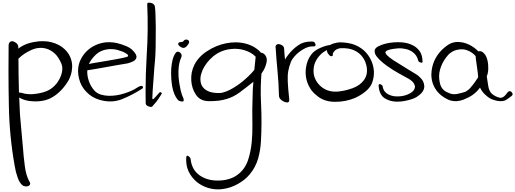

<svg xmlns="http://www.w3.org/2000/svg" viewBox="-20 -778 3942 1469"><path d="M120.1 -406.2Q152.3 -430.7 191.4 -444.3Q230.5 -457 276.4 -461.9Q293 -462.9 307.6 -462.9Q374 -462.9 429.7 -433.6Q497.1 -396.5 521.5 -331.1Q532.2 -302.7 532.2 -268.6Q532.2 -261.7 531.2 -254.9Q529.3 -212.9 506.8 -167Q456.1 -80.1 383.8 -36.1Q311.5 8.8 199.2 -5.9Q174.8 -10.7 156.2 -17.6Q138.7 -24.4 127 -32.2Q128.9 33.2 132.8 98.6Q137.7 165 144.5 229.5Q147.5 256.8 149.4 284.2Q152.3 311.5 154.3 337.9Q160.2 420.9 169.9 492.2Q178.7 563.5 204.1 609.4Q218.8 628.9 203.1 641.6Q194.3 648.4 181.6 648.4Q170.9 648.4 157.2 643.6Q130.9 626 115.2 581.1Q99.6 537.1 92.8 493.2Q51.8 263.7 47.9 33.2Q44.9 -101.6 44.9 -239.3Q44.9 -334 45.9 -429.7Q45.9 -430.7 45.9 -430.7Q45.9 -441.4 49.8 -448.2Q52.7 -455.1 57.6 -458Q72.3 -468.8 94.7 -455.1Q118.2 -442.4 120.1 -421.9Q120.1 -418 120.1 -414.1Q120.1 -410.2 120.1 -406.2ZM125 -70.3Q128.9 -70.3 132.8 -69.3Q136.7 -68.4 141.6 -68.4Q195.3 -50.8 256.8 -60.5Q318.4 -69.3 353.5 -88.9Q386.7 -106.4 414.1 -140.6Q440.4 -175.8 451.2 -213.9Q457 -234.4 457 -254.9Q457 -274.4 449.2 -292Q427.7 -341.8 399.4 -368.2Q370.1 -394.5 338.9 -404.3Q280.3 -422.9 219.7 -395.5Q159.2 -368.2 121.1 -329.1Q121.1 -272.5 122.1 -206.1Q123 -140.6 125 -70.3Z M1006.8 -379.9Q1019.5 -365.2 1022.5 -353.5Q1026.4 -342.8 1022.5 -333Q1015.6 -315.4 994.1 -306.6Q972.7 -296.9 955.1 -293Q931.6 -289.1 868.2 -278.3Q805.7 -266.6 743.2 -255.9Q709 -250 679.7 -245.1Q650.4 -240.2 631.8 -238.3Q623 -242.2 627 -258.8Q629.9 -274.4 631.8 -280.3Q641.6 -286.1 692.4 -294.9Q743.2 -303.7 803.7 -313.5Q843.8 -320.3 880.9 -327.1Q918.9 -334 944.3 -340.8Q953.1 -342.8 957 -345.7Q960.9 -349.6 960 -353.5Q958 -362.3 941.4 -371.1Q924.8 -380.9 913.1 -384.8Q877.9 -398.4 848.6 -401.4Q818.4 -404.3 793.9 -399.4Q747.1 -390.6 715.8 -362.3Q685.5 -334 668 -303.7Q657.2 -287.1 652.3 -266.6Q647.5 -247.1 647.5 -225.6Q648.4 -184.6 665 -144.5Q681.6 -105.5 708 -79.1Q727.5 -61.5 753.9 -53.7Q781.2 -45.9 812.5 -44.9Q871.1 -43.9 932.6 -63.5Q994.1 -83 1032.2 -109.4Q1063.5 -127.9 1071.3 -117.2Q1074.2 -113.3 1074.2 -109.4Q1074.2 -102.5 1063.5 -96.7Q986.3 -47.9 909.2 -17.6Q868.2 -2 823.2 -2Q783.2 -2 740.2 -14.6Q683.6 -31.2 641.6 -74.2Q598.6 -118.2 585 -175.8Q577.1 -206.1 577.1 -234.4Q577.1 -286.1 601.6 -331.1Q639.6 -399.4 709 -431.6Q746.1 -449.2 789.1 -454.1Q802.7 -455.1 816.4 -455.1Q845.7 -455.1 876 -448.2Q908.2 -440.4 946.3 -424.8Q984.4 -409.2 1006.8 -379.9Z M1106.4 -745.1Q1105.5 -757.8 1120.1 -757.8Q1127 -757.8 1135.7 -755.9Q1166 -748 1166 -719.7Q1168.9 -700.2 1169.9 -658.2Q1170.9 -617.2 1171.9 -567.4Q1171.9 -492.2 1170.9 -418Q1168.9 -343.8 1166 -315.4Q1164.1 -296.9 1161.1 -263.7Q1159.2 -231.4 1156.2 -194.3Q1152.3 -139.6 1148.4 -88.9Q1145.5 -39.1 1145.5 -29.3Q1145.5 -12.7 1155.3 -21.5Q1165 -30.3 1199.2 -69.3Q1205.1 -76.2 1212.9 -70.3Q1217.8 -67.4 1217.8 -63.5Q1217.8 -60.5 1214.8 -56.6Q1189.5 -15.6 1175.8 1Q1161.1 18.6 1145.5 36.1Q1142.6 40 1134.8 40Q1127.9 40 1116.2 36.1Q1094.7 27.3 1094.7 12.7Q1093.8 -32.2 1093.8 -78.1Q1093.8 -212.9 1102.5 -356.4Q1115.2 -548.8 1106.4 -745.1Z M1343.8 -437.5Q1342.8 -440.4 1342.8 -443.4Q1343.8 -446.3 1345.7 -448.2Q1349.6 -454.1 1354.5 -455.1Q1360.4 -456.1 1365.2 -456.1Q1370.1 -457 1375 -458Q1379.9 -459 1384.8 -464.8Q1389.6 -472.7 1398.4 -474.6Q1401.4 -475.6 1403.3 -475.6Q1409.2 -475.6 1415 -473.6Q1426.8 -467.8 1426.8 -458Q1426.8 -451.2 1422.9 -443.4Q1410.2 -422.9 1398.4 -416Q1382.8 -407.2 1367.2 -416Q1351.6 -423.8 1343.8 -437.5ZM1319.3 -367.2Q1335 -391.6 1356.4 -377Q1377 -361.3 1366.2 -336.9Q1356.4 -317.4 1351.6 -292Q1346.7 -267.6 1345.7 -241.2Q1343.8 -190.4 1352.5 -137.7Q1360.4 -85 1375 -44.9Q1376 -43 1377 -41Q1377.9 -38.1 1378.9 -36.1Q1381.8 -30.3 1383.8 -24.4Q1385.7 -18.6 1385.7 -12.7Q1386.7 -1 1374 -1Q1371.1 -1 1366.2 -2Q1346.7 -5.9 1340.8 -13.7Q1309.6 -49.8 1296.9 -119.1Q1289.1 -168 1289.1 -214.8Q1289.1 -234.4 1290 -252.9Q1293 -288.1 1299.8 -318.4Q1307.6 -347.7 1319.3 -367.2Z M2010.7 -323.2Q2020.5 -302.7 1994.1 -297.9Q1968.8 -292 1961.9 -305.7Q1939.5 -351.6 1895.5 -375Q1852.5 -398.4 1803.7 -403.3Q1777.3 -406.2 1752 -403.3Q1725.6 -401.4 1702.1 -394.5Q1634.8 -375 1585 -322.3Q1535.2 -269.5 1519.5 -212.9Q1510.7 -183.6 1514.6 -155.3Q1517.6 -127.9 1535.2 -107.4Q1552.7 -86.9 1583 -76.2Q1613.3 -65.4 1660.2 -66.4Q1683.6 -67.4 1710 -78.1Q1736.3 -87.9 1763.7 -104.5Q1815.4 -134.8 1862.3 -177.7Q1909.2 -219.7 1933.6 -253.9Q1945.3 -268.6 1953.1 -282.2Q1961.9 -294.9 1968.8 -304.7Q1983.4 -327.1 1986.3 -321.3Q1990.2 -315.4 1984.4 -259.8Q1969.7 -119.1 1977.5 20.5Q1984.4 160.2 1976.6 300.8Q1973.6 367.2 1955.1 434.6Q1935.5 502 1891.6 554.7Q1853.5 600.6 1798.8 629.9Q1745.1 660.2 1685.5 668Q1667 670.9 1647.5 670.9Q1627.9 670.9 1609.4 668Q1571.3 662.1 1538.1 646.5Q1475.6 618.2 1437.5 559.6Q1404.3 509.8 1404.3 445.3Q1404.3 435.5 1405.3 424.8Q1407.2 406.2 1421.9 417Q1437.5 427.7 1438.5 439.5Q1447.3 520.5 1505.9 562.5Q1563.5 603.5 1644.5 603.5Q1695.3 603.5 1734.4 590.8Q1772.5 579.1 1800.8 556.6Q1853.5 516.6 1877 449.2Q1899.4 382.8 1906.2 306.6Q1912.1 244.1 1911.1 181.6Q1910.2 118.2 1910.2 64.5Q1911.1 21.5 1912.1 -16.6Q1913.1 -54.7 1914.1 -90.8Q1918 -157.2 1923.8 -222.7Q1929.7 -288.1 1938.5 -367.2Q1939.5 -370.1 1948.2 -372.1Q1957 -375 1960 -375Q1993.2 -378.9 2009.8 -355.5Q2021.5 -337.9 2021.5 -318.4Q2021.5 -309.6 2019.5 -300.8Q2010.7 -257.8 1984.4 -220.7Q1959 -183.6 1924.8 -157.2Q1860.4 -105.5 1815.4 -72.3Q1770.5 -38.1 1716.8 -21.5Q1688.5 -12.7 1654.3 -7.8Q1620.1 -3.9 1577.1 -3.9Q1511.7 -4.9 1479.5 -52.7Q1447.3 -100.6 1443.4 -161.1Q1441.4 -193.4 1447.3 -224.6Q1454.1 -256.8 1467.8 -283.2Q1500 -345.7 1566.4 -387.7Q1631.8 -430.7 1707 -446.3Q1745.1 -454.1 1782.2 -454.1Q1785.2 -454.1 1788.1 -454.1Q1829.1 -453.1 1866.2 -442.4Q1912.1 -429.7 1950.2 -400.4Q1987.3 -371.1 2010.7 -323.2Z M2088.9 -414.1Q2087.9 -416 2087.9 -418Q2087.9 -423.8 2089.8 -428.7Q2092.8 -433.6 2096.7 -436.5Q2110.4 -445.3 2130.9 -435.5Q2151.4 -425.8 2153.3 -410.2Q2154.3 -393.6 2157.2 -358.4Q2160.2 -323.2 2164.1 -286.1Q2166 -266.6 2168.9 -247.1Q2170.9 -228.5 2173.8 -213.9Q2181.6 -166 2180.7 -119.1Q2178.7 -72.3 2193.4 -14.6Q2174.8 -21.5 2153.3 -32.2Q2131.8 -43 2114.3 -48.8Q2113.3 -87.9 2123 -128.9Q2132.8 -168.9 2133.8 -208Q2134.8 -250 2146.5 -288.1Q2158.2 -325.2 2183.6 -356.4Q2217.8 -401.4 2261.7 -431.6Q2301.8 -460 2358.4 -460Q2364.3 -460 2370.1 -460Q2387.7 -460 2393.6 -440.4Q2394.5 -436.5 2394.5 -433.6Q2394.5 -421.9 2375 -422.9Q2344.7 -424.8 2309.6 -406.2Q2274.4 -387.7 2247.1 -361.3Q2232.4 -346.7 2221.7 -332Q2210 -316.4 2205.1 -302.7Q2190.4 -264.6 2185.5 -234.4Q2179.7 -204.1 2181.6 -155.3Q2182.6 -128.9 2185.5 -94.7Q2188.5 -60.5 2193.4 -14.6Q2193.4 6.8 2176.8 5.9Q2167 5.9 2153.3 0Q2114.3 -17.6 2114.3 -48.8Q2112.3 -141.6 2103.5 -231.4Q2094.7 -322.3 2088.9 -414.1Z M2513.7 -434.6Q2536.1 -432.6 2526.4 -419.9Q2516.6 -408.2 2507.8 -405.3Q2474.6 -393.6 2450.2 -376Q2425.8 -357.4 2406.2 -328.1Q2385.7 -296.9 2380.9 -263.7Q2376 -230.5 2382.8 -200.2Q2397.5 -143.6 2448.2 -106.4Q2500 -70.3 2572.3 -78.1Q2625 -84 2678.7 -103.5Q2733.4 -124 2762.7 -163.1Q2779.3 -184.6 2785.2 -211.9Q2791 -239.3 2784.2 -274.4Q2770.5 -334 2726.6 -370.1Q2681.6 -406.2 2618.2 -409.2Q2601.6 -410.2 2586.9 -409.2Q2572.3 -409.2 2553.7 -399.4Q2544.9 -395.5 2534.2 -381.8Q2524.4 -367.2 2526.4 -364.3Q2528.3 -357.4 2525.4 -352.5Q2521.5 -347.7 2514.6 -347.7Q2506.8 -347.7 2499 -356.4Q2492.2 -364.3 2487.3 -371.1Q2480.5 -384.8 2481.4 -395.5Q2482.4 -406.2 2488.3 -416Q2501 -436.5 2532.2 -445.3Q2562.5 -454.1 2579.1 -454.1Q2622.1 -454.1 2664.1 -444.3Q2707 -433.6 2742.2 -409.2Q2784.2 -380.9 2810.5 -334Q2836.9 -287.1 2840.8 -235.4Q2840.8 -227.5 2840.8 -219.7Q2840.8 -199.2 2836.9 -179.7Q2832 -151.4 2818.4 -126Q2799.8 -94.7 2766.6 -70.3Q2734.4 -45.9 2695.3 -28.3Q2625 1 2545.9 1Q2542 1 2538.1 1Q2454.1 -1 2401.4 -48.8Q2376 -68.4 2358.4 -93.8Q2340.8 -119.1 2331.1 -148.4Q2318.4 -185.5 2318.4 -224.6Q2318.4 -242.2 2321.3 -260.7Q2329.1 -318.4 2361.3 -360.4Q2382.8 -390.6 2431.6 -412.1Q2479.5 -432.6 2513.7 -434.6Z M3212.9 -304.7Q3212.9 -294.9 3197.3 -299.8Q3181.6 -304.7 3179.7 -314.5Q3174.8 -335 3165 -350.6Q3154.3 -366.2 3140.6 -377Q3115.2 -396.5 3083 -403.3Q3050.8 -410.2 3026.4 -408.2Q2943.4 -401.4 2930.7 -382.8Q2918.9 -364.3 2989.3 -317.4Q3052.7 -278.3 3102.5 -247.1Q3152.3 -215.8 3162.1 -210.9Q3184.6 -197.3 3205.1 -173.8Q3224.6 -149.4 3225.6 -122.1Q3226.6 -119.1 3226.6 -117.2Q3225.6 -84 3197.3 -58.6Q3167 -31.2 3136.7 -21.5Q3108.4 -11.7 3078.1 -5.9Q3047.9 0 3018.6 0Q2964.8 0 2922.9 -26.4Q2881.8 -53.7 2877 -121.1Q2876 -139.6 2891.6 -132.8Q2908.2 -126 2908.2 -114.3Q2912.1 -92.8 2923.8 -78.1Q2935.5 -63.5 2953.1 -54.7Q2971.7 -45.9 2993.2 -42Q3015.6 -39.1 3038.1 -41Q3080.1 -43.9 3114.3 -62.5Q3149.4 -81.1 3154.3 -107.4Q3157.2 -125 3142.6 -145.5Q3127 -166 3085.9 -186.5Q3075.2 -192.4 3031.2 -216.8Q2987.3 -241.2 2941.4 -273.4Q2911.1 -294.9 2886.7 -318.4Q2862.3 -341.8 2851.6 -362.3Q2846.7 -374 2846.7 -384.8Q2845.7 -390.6 2847.7 -396.5Q2852.5 -412.1 2875 -423.8Q2892.6 -432.6 2914.1 -439.5Q2936.5 -446.3 2960.9 -450.2Q2991.2 -455.1 3024.4 -455.1Q3039.1 -455.1 3054.7 -454.1Q3103.5 -450.2 3141.6 -429.7Q3172.9 -413.1 3193.4 -382.8Q3212.9 -351.6 3212.9 -304.7Z M3683.6 -321.3Q3690.4 -304.7 3669.9 -301.8Q3649.4 -299.8 3640.6 -316.4Q3617.2 -362.3 3572.3 -385.7Q3526.4 -409.2 3475.6 -396.5Q3424.8 -383.8 3392.6 -337.9Q3359.4 -293 3346.7 -245.1Q3333 -197.3 3345.7 -141.6Q3358.4 -86.9 3410.2 -68.4Q3440.4 -52.7 3474.6 -58.6Q3508.8 -65.4 3539.1 -75.2Q3563.5 -87.9 3580.1 -107.4Q3597.7 -127 3612.3 -148.4Q3619.1 -157.2 3631.8 -176.8Q3644.5 -196.3 3649.4 -203.1Q3662.1 -215.8 3680.7 -212.9Q3698.2 -209 3704.1 -194.3Q3709 -168.9 3714.8 -125Q3720.7 -81.1 3744.1 -59.6Q3769.5 -39.1 3799.8 -31.2Q3830.1 -22.5 3861.3 -68.4Q3876 -89.8 3893.6 -74.2Q3902.3 -65.4 3902.3 -57.6Q3902.3 -50.8 3894.5 -43.9Q3870.1 -24.4 3850.6 -12.7Q3835 -3.9 3810.5 -3.9Q3803.7 -3.9 3795.9 -4.9Q3779.3 -5.9 3751 -15.6Q3721.7 -24.4 3687.5 -58.6Q3644.5 -100.6 3640.6 -159.2Q3637.7 -218.8 3627.9 -276.4Q3622.1 -316.4 3620.1 -332Q3617.2 -347.7 3623 -364.3Q3629.9 -386.7 3648.4 -386.7Q3667 -387.7 3682.6 -370.1Q3691.4 -362.3 3698.2 -348.6Q3705.1 -335 3709 -318.4Q3716.8 -287.1 3715.8 -252Q3714.8 -217.8 3704.1 -194.3Q3680.7 -145.5 3649.4 -103.5Q3618.2 -61.5 3569.3 -35.2Q3547.9 -24.4 3526.4 -15.6Q3503.9 -6.8 3473.6 -3.9Q3437.5 -2.9 3409.2 -15.6Q3379.9 -29.3 3357.4 -46.9Q3314.5 -81.1 3294.9 -129.9Q3280.3 -167 3280.3 -208Q3280.3 -221.7 3282.2 -235.4Q3288.1 -287.1 3312.5 -332Q3336.9 -377 3377 -411.1Q3394.5 -425.8 3412.1 -437.5Q3430.7 -449.2 3453.1 -454.1Q3467.8 -457 3483.4 -457Q3491.2 -457 3499 -456.1Q3522.5 -454.1 3544.9 -446.3Q3589.8 -430.7 3627 -397.5Q3663.1 -364.3 3683.6 -321.3Z"/></svg>

Font: Mrs Husband
Style: Regular
Weight: 400
Version: Version 1.0